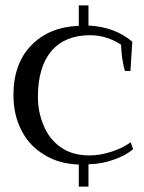

<svg xmlns="http://www.w3.org/2000/svg" viewBox="-20 -602 536 714"><path d="M405 -9C434 -19 457 -32 475 -47C475 -47 466 -73 466 -73C446 -58 422 -47 395 -38C367 -29 340 -24 313 -24C270 -24 234 -34 205 -55C176 -76 155 -103 142 -136C128 -169 121 -204 121 -242C121 -316 138 -373 171 -412C204 -451 252 -471 315 -471C356 -471 395 -459 430 -436C431 -420 432 -402 435 -383C438 -363 441 -348 445 -338C445 -338 465 -338 465 -338C465 -338 472 -447 472 -447C428 -484 374 -504 309 -507C309 -507 309 -582 309 -582C309 -582 273 -582 273 -582C273 -582 273 -506 273 -506C198 -503 139 -478 96 -433C52 -388 30 -326 30 -248C30 -199 40 -155 60 -117C79 -79 107 -49 144 -27C180 -4 223 8 273 10C273 10 273 92 273 92C273 92 309 92 309 92C309 92 309 9 309 9C344 8 376 2 405 -9Z"/></svg>

Font: BUSH 25 TRIRONG
Style: Regular
Weight: 400
Designer: Katatrad Team
Foundry: CadsonDemak